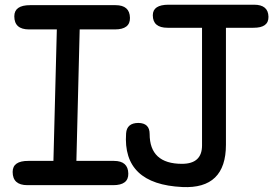

<svg xmlns="http://www.w3.org/2000/svg" viewBox="-20 -751 1166 800"><path d="M105.5 -729.5Q39.6 -729.5 39.6 -683.1Q39.6 -628.4 101.1 -628.4H216.8L202.6 -80.6H98.6Q32.7 -81.1 32.7 -34.7Q32.7 20.5 94.2 20.5H451.7Q515.6 20.5 514.6 -27.8Q513.7 -80.6 454.6 -80.6H298.3L312 -628.4H458.5Q522.5 -628.4 521.5 -676.8Q520.5 -729.5 461.4 -729.5ZM682.6 -731.4Q616.7 -731.4 616.7 -687.5Q616.7 -635.3 678.2 -635.3H821.8V-145Q821.8 -68.4 738.3 -68.4Q603.5 -68.4 603.5 -192.9Q603.5 -238.3 556.2 -238.8Q508.3 -238.3 505.4 -195.3Q490.2 16.6 739.7 28.3Q921.4 37.1 921.4 -147.9V-635.3H1035.6Q1099.6 -634.8 1098.6 -681.2Q1097.7 -731.4 1038.6 -731.4Z"/></svg>

Font: Comic Relief
Style: Regular
Weight: 400
Designer: Jeff Davis
Foundry: Loudifier
Version: Version 1.200; ttfautohint (v1.8.4.7-5d5b)